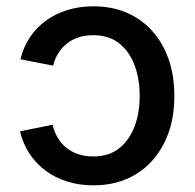

<svg xmlns="http://www.w3.org/2000/svg" viewBox="-20 -568 610 600"><path d="M272 11.2Q228.5 11.2 190.7 -0.5Q152.8 -12.2 122.8 -34.4Q92.8 -56.6 72.3 -87.6Q51.8 -118.7 42.5 -157.7L144.5 -178.2Q149.4 -155.8 160.4 -137.5Q171.4 -119.1 187.5 -106.2Q203.6 -93.3 224.9 -86.2Q246.1 -79.1 271.5 -79.1Q320.3 -79.1 352.3 -104.5Q384.3 -129.9 400.4 -172.6Q416.5 -215.3 416.5 -268.1Q416.5 -321.3 400.4 -364.3Q384.3 -407.2 352.3 -432.6Q320.3 -458 271.5 -458Q246.1 -458 225.3 -451.2Q204.6 -444.3 188.7 -431.6Q172.9 -418.9 161.9 -401.4Q150.9 -383.8 146 -362.8L43.9 -382.8Q53.2 -421.4 73.7 -451.9Q94.2 -482.4 124 -503.9Q153.8 -525.4 191.4 -536.9Q229 -548.3 272 -548.3Q348.1 -548.3 405 -513.4Q461.9 -478.5 493.4 -415.3Q524.9 -352.1 524.9 -267.6Q524.9 -184.6 493.4 -121.6Q461.9 -58.6 405 -23.7Q348.1 11.2 272 11.2Z"/></svg>

Font: Inter 17pt Medium
Style: Regular
Weight: 500
Version: Version 4.001;git-66647c0bb